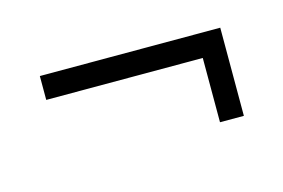

<svg xmlns="http://www.w3.org/2000/svg" viewBox="-33 -306 298 202"><g transform="rotate(-15 116.0 -205.0)"><path d="M188.5 -157H214.5V-253H18V-227H188.5Z"/></g></svg>

Font: Anybody ExtraCondensed ExtraLight
Style: Regular
Weight: 250
Width: 2
Version: Version 1.113;gftools[0.9.25]